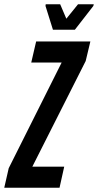

<svg xmlns="http://www.w3.org/2000/svg" viewBox="-49 -883 461 903"><path d="M-29 0 -8 -92 241 -589H98L121 -688H376L354 -596L103 -99H253L231 0ZM200 -743 165 -855 166 -863H234L263 -795L318 -863H392L390 -855L303 -743Z"/></svg>

Font: Saira Ultra Condensed
Style: Bold Italic
Weight: 700
Width: 1
Italic angle: -12°
Designer: Hector Gatti with collaboration of the Omnibus-Type team
Foundry: Omnibus-Type
Version: Version 1.001; ttfautohint (v1.8)